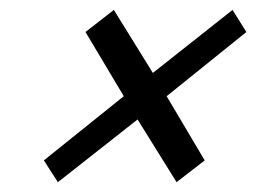

<svg xmlns="http://www.w3.org/2000/svg" viewBox="-20 -397 517 387"><path d="M392.6 -73.7 335.9 -29.8 257.3 -156.2 96.7 -29.8 68.4 -73.7 229.5 -203.1 152.3 -332.5 209.5 -377 288.1 -250 448.7 -377 476.6 -332.5 315.9 -203.1Z"/></svg>

Font: RIT Rachana
Style: Italic
Weight: 400
Designer: Hussain KH
Version: 1.5.2